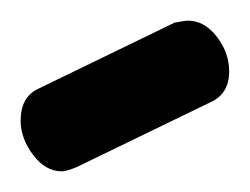

<svg xmlns="http://www.w3.org/2000/svg" viewBox="-20 -734 242 186"><path d="M0 -617Q0 -640 17 -648L149 -712Q159 -714 162 -714Q178 -714 190 -698.5Q202 -683 202 -665Q202 -643 184 -635L54 -572Q44 -568 40 -568Q24 -568 12 -584Q0 -600 0 -617Z"/></svg>

Font: Terminal Dosis
Style: Bold
Weight: 700
Designer: EdgarTolentino, PabloImpallari, IginoMarini
Foundry: EdgarTolentino, PabloImpallari, IginoMarini
Version: Version 1.006